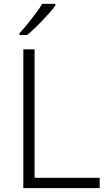

<svg xmlns="http://www.w3.org/2000/svg" viewBox="-20 -968 555 988"><path d="M100 0V-714H158V-53H493V0ZM265 -940Q254 -924 237 -904.5Q220 -885 200 -864Q180 -843 159.5 -823.5Q139 -804 120 -788H80V-797Q99 -817 121 -844Q143 -871 164 -899Q185 -927 197 -948H265Z"/></svg>

Font: Noto Sans Cham Light
Style: Regular
Weight: 300
Version: Version 2.002